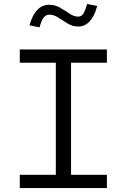

<svg xmlns="http://www.w3.org/2000/svg" viewBox="-20 -950 640 970"><path d="M80 0V-67H262V-633H80V-700H520V-633H339V-67H520V0ZM180 -812 129 -822Q143 -873 168 -899.5Q193 -926 229 -926Q258 -926 283.5 -911Q309 -896 331.5 -881Q354 -866 374 -866Q391 -866 400.5 -880Q410 -894 420 -930L471 -920Q458 -869 433.5 -842.5Q409 -816 375 -816Q347 -816 322 -831Q297 -846 274.5 -861Q252 -876 231 -876Q212 -876 200.5 -861.5Q189 -847 180 -812Z"/></svg>

Font: Red Hat Mono
Style: Regular
Weight: 400
Designer: Pentagram, MCKL
Foundry: Pentagram, MCKL
Version: Version 1.023